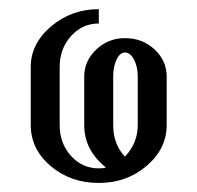

<svg xmlns="http://www.w3.org/2000/svg" viewBox="-20 -404 436 424"><path d="M47.9 -127.9V-255.9Q47.9 -307.6 92.8 -345.7Q137.7 -383.8 198.2 -383.8V-352.1Q161.6 -352.1 136.7 -324.2Q111.8 -296.4 111.8 -255.9V-127.9Q111.8 -87.4 136.7 -59.8Q161.6 -32.2 198.2 -32.2Q209 -32.2 213.9 -34.2Q166 -72.3 166 -127.9V-234.9Q166 -269.5 192.6 -294.7Q219.2 -319.8 255.9 -319.8Q294.4 -319.8 321.3 -294.9Q348.1 -270 348.1 -234.9V-127.9Q348.1 -75.7 304 -37.8Q259.8 0 198.2 0Q135.7 0 91.8 -37.4Q47.9 -74.7 47.9 -127.9ZM230 -127.9Q230 -85.4 255.9 -58.1Q284.2 -87.9 284.2 -127.9V-234.9Q284.2 -256.8 275.9 -272.5Q267.6 -288.1 255.9 -288.1Q245.1 -288.1 237.5 -272.7Q230 -257.3 230 -234.9Z"/></svg>

Font: Gawaa
Style: Regular
Weight: 400
Designer: T. Christopher White
Version: Version 1.0